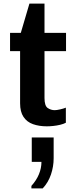

<svg xmlns="http://www.w3.org/2000/svg" viewBox="-20 -694 428 1070"><path d="M241 10Q198 10 164 -2Q130 -14 111 -42.5Q92 -71 92 -118V-409H36V-511H96L144 -674H228V-511H348V-409H228V-148Q228 -104 246 -92Q264 -80 285 -80Q296 -80 315.5 -84.5Q335 -89 347 -94V-10Q334 -3 315 1.5Q296 6 276.5 8Q257 10 241 10ZM155 356V342Q183 311 197 277Q211 243 211 208H157V72H279V188Q279 234 264 278.5Q249 323 218 356Z"/></svg>

Font: Chivo SemiBold
Style: Regular
Weight: 600
Designer: Hector Gatti
Foundry: Omnibus-Type
Version: Version 2.002